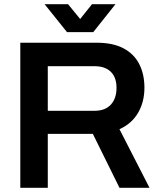

<svg xmlns="http://www.w3.org/2000/svg" viewBox="-20 -888 757 908"><path d="M76 0V-686H437Q513 -686 563 -660Q613 -634 638 -586Q663 -538 663 -473Q663 -406 633 -354.5Q603 -303 545 -277L687 0H545L419 -255H206V0ZM206 -364H427Q477 -364 504 -393Q531 -422 531 -473Q531 -506 519 -528.5Q507 -551 484 -563Q461 -575 427 -575H206ZM191 -868H302L387 -764L331 -763L415 -868H526L421 -736H297Z"/></svg>

Font: Archivo SemiBold SemiBold
Style: Regular
Weight: 600
Version: Version 2.001